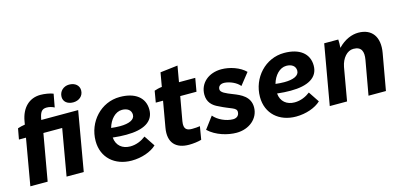

<svg xmlns="http://www.w3.org/2000/svg" viewBox="-67 -1167 3349 1608"><g transform="rotate(-15 1607.5 -362.5)"><path d="M66 -496 49 -403H110L40 0H190L261 -403H424L354 0H503L592 -513H272C283 -578 299 -602 342 -602C364 -602 387 -596 408 -585L429 -699C401 -711 352 -718 319 -718C221 -718 153 -651 134 -539L129 -511C107 -508 83 -502 66 -496ZM570 -586C619 -586 659 -617 659 -667C659 -708 626 -739 573 -739C525 -739 486 -704 486 -655C486 -614 519 -586 570 -586Z M917 12C1004 12 1087 -18 1133 -62L1071 -155C1035 -127 988 -106 936 -106C868 -106 818 -145 812 -216C854 -211 893 -209 929 -209C1078 -209 1169 -258 1169 -363C1169 -468 1088 -529 956 -529C792 -529 666 -390 666 -224C666 -80 771 12 917 12ZM820 -297C839 -366 888 -420 946 -420C992 -420 1025 -398 1025 -357C1025 -314 975 -292 896 -292C871 -292 845 -294 820 -297Z M1415 8C1450 8 1493 3 1523 -6L1542 -119C1526 -116 1495 -114 1474 -114C1430 -114 1399 -127 1411 -197L1448 -405H1589L1609 -520H1468L1492 -658L1340 -640L1319 -519C1296 -517 1269 -510 1253 -504L1236 -405H1299L1260 -182C1237 -52 1304 8 1415 8Z M1825 14C1936 14 2021 -58 2021 -155C2021 -247 1945 -281 1878 -307C1822 -329 1779 -347 1779 -374C1779 -402 1799 -418 1833 -417C1881 -414 1937 -389 1965 -354L2045 -455C1997 -504 1911 -533 1838 -533C1728 -533 1646 -465 1646 -364C1646 -299 1684 -262 1737 -239C1830 -191 1880 -191 1880 -153C1880 -122 1859 -103 1826 -103C1767 -103 1695 -136 1661 -179L1584 -76C1650 -13 1751 14 1825 14Z M2342 12C2429 12 2512 -18 2558 -62L2496 -155C2460 -127 2413 -106 2361 -106C2293 -106 2243 -145 2237 -216C2279 -211 2318 -209 2354 -209C2503 -209 2594 -258 2594 -363C2594 -468 2513 -529 2381 -529C2217 -529 2091 -390 2091 -224C2091 -80 2196 12 2342 12ZM2245 -297C2264 -366 2313 -420 2371 -420C2417 -420 2450 -398 2450 -357C2450 -314 2400 -292 2321 -292C2296 -292 2270 -294 2245 -297Z M2636 0H2786L2836 -286C2850 -359 2896 -412 2950 -412C3021 -412 3037 -366 3025 -297L2972 0H3123L3179 -315C3203 -451 3142 -532 3025 -532C2970 -532 2906 -508 2848 -448C2850 -474 2851 -500 2849 -520H2727Z"/></g></svg>

Font: Fixel Text 20240404
Style: Bold Italic
Weight: 700
Width: 4
Italic angle: -10°
Designer: AlfaBravo + MacPaw
Foundry: Kyrylo Tkachov, Marchela Mozhyna, Serhii Makarenko, Maria Weinstein, Zakhar Kryvoshyya
Version: Version 1.211;Glyphs 3.2 (3225)